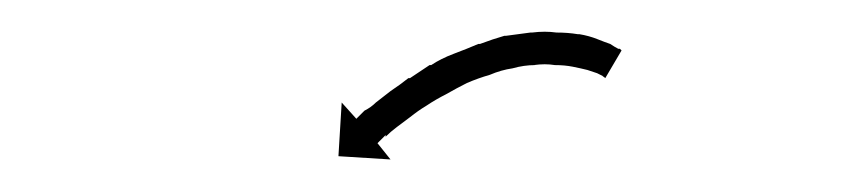

<svg xmlns="http://www.w3.org/2000/svg" viewBox="-20 -252 520 118"><path d="M350 -205Q350 -205 350.5 -205Q351 -205 351 -205Q351 -205 351 -205Q351 -205 351 -205Q349 -206 347 -207Q347 -207 347 -207Q347 -207 347 -207Q347 -207 347 -207Q347 -207 347 -207Q344 -208 341 -209Q341 -209 341 -209Q341 -209 341 -209Q341 -209 341 -209Q341 -209 341 -209Q337 -210 332 -211Q332 -211 332 -211Q332 -211 332 -211Q332 -211 332 -211Q332 -211 332 -211Q327 -212 321 -212Q321 -212 321 -212Q321 -212 321 -212Q321 -212 321 -212Q321 -212 321 -212Q315 -213 308 -212Q308 -212 308 -212Q308 -212 308 -212Q308 -212 308.5 -212Q309 -212 309 -212Q302 -212 295 -210Q295 -210 295 -210Q295 -210 295 -210Q295 -210 295 -210Q295 -210 295 -210Q288 -209 281 -206Q281 -206 281 -206Q281 -206 281 -206Q281 -206 281 -206Q281 -206 281 -206Q274 -204 267 -201Q267 -201 267 -201Q267 -201 267 -201Q267 -201 267 -201Q267 -201 267 -201Q261 -198 254 -194Q254 -194 254 -194Q254 -194 254 -194Q254 -194 254 -194Q254 -194 254 -194Q248 -191 242 -187Q242 -187 242 -187Q242 -187 242 -187Q242 -187 242 -187Q242 -187 242 -187Q237 -184 232 -180Q232 -180 232 -180Q232 -180 232 -180Q232 -180 232 -180Q232 -180 232 -180Q228 -177 224 -174Q224 -174 224 -174Q224 -174 224 -174Q224 -174 224 -174Q224 -174 224 -174Q220 -171 217 -168Q217 -168 217 -168Q217 -168 217 -168Q217 -168 217 -168.5Q217 -169 217 -169Q215 -167 213 -165Q212 -164 212 -164L220 -154L188 -156L190 -189L199 -179Q199 -179 200 -180Q202 -182 204 -184Q204 -184 204 -184Q204 -184 204 -184Q204 -184 204 -184Q204 -184 204 -184Q208 -186 211 -189Q211 -189 211 -189Q211 -189 211 -189Q211 -189 211 -189Q211 -189 211 -189Q216 -193 220 -196Q220 -196 220 -196Q220 -196 220 -196Q220 -196 220 -196Q220 -196 220 -196Q226 -200 231 -204Q231 -204 231 -204Q231 -204 231 -204Q231 -204 231.5 -204Q232 -204 232 -204Q238 -208 244 -212Q244 -212 244 -212Q244 -212 244 -212Q244 -212 244.5 -212Q245 -212 245 -212Q251 -216 259 -219Q259 -219 259 -219Q259 -219 259 -219Q259 -219 259 -219Q259 -219 259 -219Q267 -222 274 -225Q274 -225 274 -225Q274 -225 274 -225Q274 -225 274.5 -225Q275 -225 275 -225Q283 -228 290 -230Q290 -230 290.5 -230Q291 -230 291 -230Q291 -230 291 -230Q291 -230 291 -230Q299 -231 306 -232Q306 -232 306.5 -232Q307 -232 307 -232Q307 -232 307 -232Q307 -232 307 -232Q315 -233 322 -232Q322 -232 322 -232Q322 -232 322 -232Q322 -232 322 -232Q322 -232 322 -232Q329 -232 335 -231Q335 -231 335.5 -231Q336 -231 336 -231Q336 -231 336 -231Q336 -231 336 -231Q342 -230 347 -228Q347 -228 347 -228Q347 -228 347 -228Q347 -228 347 -228Q347 -228 347 -228Q352 -226 355 -225Q355 -225 355 -225Q355 -225 355 -225Q355 -225 355 -225Q355 -225 355 -225Q358 -223 360 -222Q360 -222 360.5 -222Q361 -222 361 -222Q361 -222 361 -222Q361 -222 361 -222Q361 -222 362 -221L352 -204Q351 -205 350 -205Z"/></svg>

Font: FRB American Cursive Just Arrows
Style: Italic
Weight: 400
Italic angle: -25°
Version: Version 2.0;Modular Font Editor K font №1